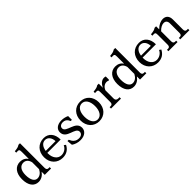

<svg xmlns="http://www.w3.org/2000/svg" viewBox="334 -2223 3695 3695"><g transform="rotate(-45 2181.5 -375.5)"><path d="M504 -96V-767H462C431 -745 404 -736 325 -728V-690C401 -696 411 -691 411 -624V-434C375 -487 320 -516 251 -516C122 -516 41 -413 41 -250C41 -80 116 15 235 15C306 15 367 -23 411 -85V0H583V-38H551C521 -38 504 -59 504 -96ZM146 -258C146 -391 202 -458 286 -458C349 -458 393 -417 411 -342V-154C376 -86 326 -49 266 -49C194 -49 146 -121 146 -258Z M640 -248C640 -92 747 15 892 15C1001 15 1069 -38 1110 -119L1073 -145C1043 -75 974 -38 909 -38C812 -38 745 -124 745 -248V-264H1108C1108 -418 1025 -516 895 -516C740 -516 640 -404 640 -248ZM750 -312C764 -409 814 -471 889 -471C964 -471 1014 -405 1017 -312Z M1279 -397C1279 -440 1314 -471 1373 -471C1419 -471 1454 -452 1477 -416C1481 -411 1490 -393 1496 -379H1529V-482C1489 -501 1435 -516 1381 -516C1260 -516 1195 -453 1195 -374C1195 -186 1475 -236 1475 -111C1475 -66 1440 -30 1376 -30C1304 -30 1263 -66 1242 -99C1234 -112 1225 -129 1215 -151H1180L1190 -40C1235 -7 1300 16 1371 16C1495 16 1562 -52 1562 -133C1562 -317 1279 -278 1279 -397Z M1887 -32C1799 -32 1742 -117 1742 -251C1742 -385 1799 -469 1887 -469C1975 -469 2032 -385 2032 -251C2032 -117 1975 -32 1887 -32ZM1637 -251C1637 -95 1740 15 1887 15C2034 15 2136 -95 2136 -251C2136 -407 2034 -516 1887 -516C1740 -516 1637 -407 1637 -251Z M2387 -99V-325C2415 -395 2467 -424 2517 -424C2532 -424 2549 -419 2565 -411L2580 -424V-509C2565 -514 2551 -516 2536 -516C2478 -516 2422 -472 2387 -392V-506H2345C2314 -484 2287 -475 2208 -467V-429C2284 -435 2294 -430 2294 -363V-96C2294 -59 2277 -38 2247 -38H2215V0H2486V-38H2454C2411 -38 2387 -60 2387 -99Z M3097 -96V-767H3055C3024 -745 2997 -736 2918 -728V-690C2994 -696 3004 -691 3004 -624V-434C2968 -487 2913 -516 2844 -516C2715 -516 2634 -413 2634 -250C2634 -80 2709 15 2828 15C2899 15 2960 -23 3004 -85V0H3176V-38H3144C3114 -38 3097 -59 3097 -96ZM2739 -258C2739 -391 2795 -458 2879 -458C2942 -458 2986 -417 3004 -342V-154C2969 -86 2919 -49 2859 -49C2787 -49 2739 -121 2739 -258Z M3233 -248C3233 -92 3340 15 3485 15C3594 15 3662 -38 3703 -119L3666 -145C3636 -75 3567 -38 3502 -38C3405 -38 3338 -124 3338 -248V-264H3701C3701 -418 3618 -516 3488 -516C3333 -516 3233 -404 3233 -248ZM3343 -312C3357 -409 3407 -471 3482 -471C3557 -471 3607 -405 3610 -312Z M3948 -96V-370C3998 -423 4052 -449 4094 -449C4147 -449 4176 -417 4176 -357V-96C4176 -59 4159 -38 4129 -38H4099V0H4348V-38H4316C4286 -38 4269 -59 4269 -96V-371C4269 -466 4218 -516 4137 -516C4081 -516 4012 -488 3948 -422V-506H3906C3875 -484 3848 -475 3769 -467V-429C3845 -435 3855 -430 3855 -363V-96C3855 -59 3838 -38 3808 -38H3776V0H4025V-38H3995C3965 -38 3948 -59 3948 -96Z"/></g></svg>

Font: LT Superior Serif Medium
Style: Regular
Weight: 500
Designer: Daniel Lyons
Foundry: LyonsType
Version: Version 2.120;FEAKit 1.0